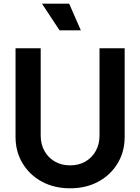

<svg xmlns="http://www.w3.org/2000/svg" viewBox="-20 -1006 758 1038"><path d="M359 12Q445 12 511.5 -24Q578 -60 616 -123Q654 -186 654 -266V-745H518V-273Q518 -226 497.5 -189.5Q477 -153 441.5 -132.5Q406 -112 359 -112Q313 -112 277 -132.5Q241 -153 220.5 -189.5Q200 -226 200 -273V-745H64V-266Q64 -186 102 -123Q140 -60 206.5 -24Q273 12 359 12ZM302 -842H417L354 -986H207Z"/></svg>

Font: Plus Jakarta Sans
Style: Bold
Weight: 700
Designer: Gumpita Rahayu
Foundry: Tokotype
Version: Version 2.004; ttfautohint (v1.8.3)